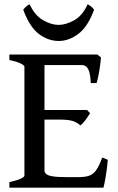

<svg xmlns="http://www.w3.org/2000/svg" viewBox="-20 -867 546 887"><path d="M446.3 -602.1Q445.3 -585.4 442.1 -562.3Q439 -539.1 434.6 -517.6Q430.2 -496.1 426.3 -483.4H399.4Q397.5 -528.3 387.5 -547.4Q377.4 -566.4 359.4 -566.4H160.2L174.3 -615.2H429.2ZM396 -344.2Q388.2 -330.6 375 -312.7Q361.8 -294.9 351.1 -287.6Q335.9 -301.8 315.7 -308.1Q295.4 -314.5 254.4 -314.5H153.3L164.1 -358.9H382.3ZM478 -128.9Q474.6 -86.9 468.3 -50.5Q461.9 -14.2 458 0H23.4V-25.9Q56.2 -32.7 74.5 -41Q92.8 -49.3 92.8 -55.7V-559.1Q92.8 -564.9 75.7 -573.7Q58.6 -582.5 23.4 -589.4V-615.2H256.3V-589.4Q223.6 -585.9 204.6 -581.3Q185.5 -576.7 185.5 -569.8V-80.1Q185.5 -70.8 192.6 -63.7Q199.7 -56.6 220.9 -52.7Q242.2 -48.8 285.2 -48.8H343.3Q373.5 -48.8 392.3 -55.4Q411.1 -62 424.8 -81.5Q438.5 -101.1 452.1 -139.2ZM414.6 -821.8Q385.3 -742.7 341.6 -710.2Q297.9 -677.7 252 -677.7Q202.1 -677.7 159.4 -710.2Q116.7 -742.7 87.4 -821.8Q99.1 -838.9 116.7 -847.2Q141.1 -795.4 179.2 -773.7Q217.3 -752 250 -752Q284.2 -752 322.8 -773.4Q361.3 -794.9 384.8 -847.2Q402.3 -839.4 414.6 -821.8Z"/></svg>

Font: Gentium Book Plus
Style: Regular
Weight: 400
Designer: Victor Gaultney, Annie Olsen, Iska Routamaa, Becca Hirsbrunner
Foundry: SIL International
Version: Version 6.101